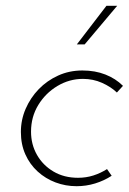

<svg xmlns="http://www.w3.org/2000/svg" viewBox="-20 -634 444 662"><path d="M365 -28Q339 -11 308 -1.5Q277 8 244 8Q206 8 171.5 -5Q137 -18 110 -42.5Q83 -67 67.5 -101.5Q52 -136 52 -179Q52 -221 68.5 -259Q85 -297 113.5 -326.5Q142 -356 180.5 -373.5Q219 -391 264 -391Q308 -391 343.5 -377Q379 -363 404 -338L383 -315Q362 -335 331.5 -348.5Q301 -362 266 -362Q219 -362 178 -337.5Q137 -313 112 -272Q87 -231 87 -180Q87 -136 107.5 -100Q128 -64 164.5 -42.5Q201 -21 249 -21Q277 -21 302 -29Q327 -37 349 -51ZM384 -614 272 -481H245L347 -614Z"/></svg>

Font: Josefin Sans Thin ExtraLight
Style: Italic
Weight: 250
Italic angle: -7°
Version: Version 2.000